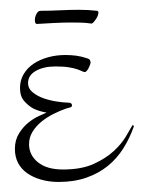

<svg xmlns="http://www.w3.org/2000/svg" viewBox="-20 -358 288 384"><path d="M154.8 -241.2Q161.1 -239.7 161.1 -232.9Q161.1 -231 159.9 -227.8Q158.7 -224.6 157 -221.4Q155.3 -218.3 153.3 -216.1Q151.4 -213.9 149.9 -213.9Q147.5 -213.9 144 -215.6Q140.6 -217.3 134.3 -219.5Q127.9 -221.7 117.7 -223.4Q107.4 -225.1 90.8 -225.1Q67.4 -225.1 51.8 -216.3Q36.1 -207.5 36.1 -191.9Q36.1 -180.7 45.7 -173.1Q55.2 -165.5 68.1 -161.1Q81.1 -156.7 94.5 -154.8Q107.9 -152.8 115.2 -152.8Q120.6 -152.8 122.3 -151.1Q124 -149.4 124 -147.9Q124 -144 120.8 -143.3Q117.7 -142.6 112.8 -141.1Q100.1 -136.7 86.9 -130.1Q73.7 -123.5 62.7 -114.5Q51.8 -105.5 44.9 -94.2Q38.1 -83 38.1 -69.8Q38.1 -47.9 55.9 -33.4Q73.7 -19 106 -19Q142.6 -19 167 -30Q191.4 -41 207.3 -55.7Q223.1 -70.3 231.9 -85.2Q240.7 -100.1 245.1 -107.9L248 -106Q239.7 -82 226.8 -61.5Q213.9 -41 195.6 -26.1Q177.2 -11.2 152.8 -2.7Q128.4 5.9 97.2 5.9Q78.1 5.9 62 1.2Q45.9 -3.4 34.2 -11.7Q22.5 -20 16.1 -32.2Q9.8 -44.4 9.8 -60.1Q9.8 -78.1 18.1 -91.3Q26.4 -104.5 37.1 -113Q47.9 -121.6 58.3 -126.2Q68.8 -130.9 73.2 -132.8Q58.1 -135.3 46.4 -141.1Q36.6 -146.5 28.3 -156Q20 -165.5 20 -182.1Q20 -197.3 27.3 -209.7Q34.7 -222.2 47.1 -230.5Q59.6 -238.8 75.9 -243.4Q92.3 -248 110.8 -248Q121.6 -248 132.6 -246.6Q143.6 -245.1 154.8 -241.2ZM54.2 -310.1Q50.8 -310.1 50 -314.2Q49.3 -318.4 50.3 -323.2Q51.3 -328.1 54.2 -332.3Q57.1 -336.4 61.5 -336.4Q80.1 -336.4 99.9 -337.4Q119.6 -338.4 138.2 -338.4Q147.5 -338.4 156.5 -337.9Q165.5 -337.4 174.3 -336.4Q177.2 -335.9 176.8 -331.5Q176.3 -327.1 173.6 -322.5Q170.9 -317.9 167.5 -314Q164.1 -310.1 161.6 -311Q152.3 -312.5 142.8 -312.7Q133.3 -313 124.5 -313Q106.4 -313 87.4 -312Q68.4 -311 54.2 -310.1Z"/></svg>

Font: Stalemate
Style: Regular
Weight: 400
Designer: Astigmatic (AOETI)
Foundry: Astigmatic (AOETI)
Version: Version 001.000